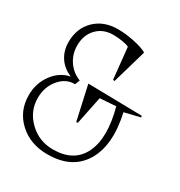

<svg xmlns="http://www.w3.org/2000/svg" viewBox="-154 -727 801 855"><g transform="rotate(30 246.0 -300.0)"><path d="M8.8 -167Q8.8 -229 43.5 -275.6Q78.1 -322.3 129.9 -332Q88.4 -349.1 66.2 -382.6Q43.9 -416 43.9 -460.9Q43.9 -531.7 89.1 -575.9Q134.3 -620.1 207 -620.1Q246.6 -620.1 291.5 -610.6Q336.4 -601.1 358.9 -587.9L308.1 -412.1L299.8 -414.1L283.2 -574.2Q272 -580.1 248.3 -584Q224.6 -587.9 201.2 -587.9Q149.4 -587.9 117.2 -554.2Q85 -520.5 85 -466.8Q85 -422.9 108.6 -387.7Q132.3 -352.5 172.9 -336.9L163.1 -312Q116.7 -313.5 83.3 -273.4Q49.8 -233.4 49.8 -176.8Q49.8 -108.4 100.3 -59.8Q150.9 -11.2 222.2 -11.2Q330.1 -11.2 369.9 -93.5Q409.7 -175.8 371.1 -318.8L289.1 -313L259.8 -169.9L252 -168L212.9 -344.2L490.2 -338.9L492.2 -331.1L412.1 -312Q446.3 -159.7 392.1 -69.8Q337.9 20 211.9 20Q123.5 20 66.2 -33Q8.8 -85.9 8.8 -167Z"/></g></svg>

Font: Halibut Cnd Thin
Style: Regular
Weight: 250
Width: 3
Designer: Matteo Maggi
Foundry: Collletttivo
Version: Version 3.080 | FøM Fix